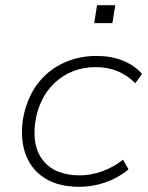

<svg xmlns="http://www.w3.org/2000/svg" viewBox="-20 -710 569 738"><path d="M284 8Q207 8 155 -23.5Q103 -55 80.5 -111.5Q58 -168 67 -244Q75 -299 98 -345Q121 -391 158 -424.5Q195 -458 244.5 -476.5Q294 -495 352 -495Q407 -495 452 -477Q497 -459 526 -426L500 -390Q470 -421 431.5 -436.5Q393 -452 349 -452Q300 -452 260 -436Q220 -420 189.5 -391Q159 -362 140 -322.5Q121 -283 115 -236Q103 -143 148.5 -89.5Q194 -36 287 -36Q329 -36 372.5 -51.5Q416 -67 453 -96L474 -59Q449 -38 418.5 -23Q388 -8 354 0Q320 8 284 8ZM342 -621 353 -690H423L412 -621Z"/></svg>

Font: Nunito Sans 10pt SemiExpanded ExtraLight
Style: Italic
Weight: 250
Width: 6
Italic angle: -9°
Designer: Vernon Adams
Foundry: Vernon Adams
Version: Version 3.101;gftools[0.9.27]